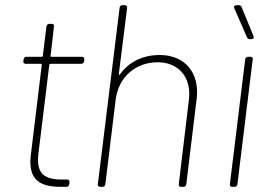

<svg xmlns="http://www.w3.org/2000/svg" viewBox="-20 -720 1030 740"><path d="M220 -28C151 -28 119 -50 128 -127L170 -470C170 -472 173 -474 175 -474H293C299 -474 303 -478 304 -484L305 -491C305 -497 302 -501 296 -501H178C176 -501 174 -503 175 -505L188 -618C189 -624 186 -628 180 -628H170C164 -628 160 -624 159 -618L145 -505C145 -503 143 -501 141 -501H82C76 -501 72 -497 71 -491L70 -484C69 -478 73 -474 79 -474H138C140 -474 141 -472 141 -470L99 -124C86 -23 139 0 214 0H236C242 0 246 -4 247 -10L248 -18C248 -24 245 -28 239 -28Z M596 -508C530 -508 476 -481 442 -433C440 -430 438 -431 438 -435L470 -690C470 -696 467 -700 461 -700H452C446 -700 441 -696 441 -690L357 -10C356 -4 360 0 366 0H375C381 0 386 -4 386 -10L426 -337C437 -422 501 -480 588 -480C669 -480 719 -421 708 -335L669 -10C668 -4 671 0 677 0H687C693 0 697 -4 698 -10L738 -340C750 -440 692 -508 596 -508Z M957 -581 911 -693C910 -698 905 -700 900 -700H892C884 -700 880 -695 883 -688L932 -576C934 -572 938 -569 943 -569H948C956 -569 960 -574 957 -581ZM875 0H884C890 0 895 -4 895 -10L954 -491C955 -497 952 -501 946 -501H936C930 -501 926 -497 925 -491L866 -10C865 -4 869 0 875 0Z"/></svg>

Font: Barlow Thin
Style: Italic
Weight: 250
Italic angle: -7°
Designer: Jeremy Tribby
Foundry: Tribby Type
Version: Version 1.422;hotconv 1.0.109;makeotfexe 2.5.65596